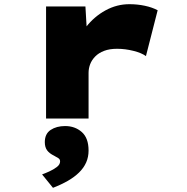

<svg xmlns="http://www.w3.org/2000/svg" viewBox="-20 -566 893 917"><path d="M200 0V-535H388L400 -331L335 -325Q352 -387 391 -437Q430 -487 484 -516.5Q538 -546 598 -546Q636 -546 671.5 -538.5Q707 -531 733 -517L677 -298Q657 -313 617.5 -323Q578 -333 539 -333Q503 -333 477 -323Q451 -313 434.5 -296Q418 -279 410.5 -259Q403 -239 403 -218V0ZM233 331 181 267Q195 262 215 253Q235 244 251 232Q267 220 267 205Q267 195 259.5 190Q252 185 239 178Q216 167 205 152Q194 137 194 113Q194 73 222 54.5Q250 36 291 36Q338 36 370.5 64.5Q403 93 403 153Q403 184 391.5 210Q380 236 357.5 258Q335 280 303.5 298Q272 316 233 331Z"/></svg>

Font: Lexend Zetta Black
Style: Regular
Weight: 900
Designer: Bonnie Shaver-Troup, Thomas Jockin
Foundry: Lexend
Version: Version 1.007